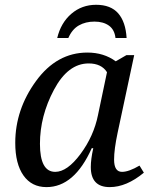

<svg xmlns="http://www.w3.org/2000/svg" viewBox="-20 -763 619 793"><path d="M365.2 -150.9H358.9Q287.1 9.8 171.9 9.8Q110.8 9.8 76.9 -38.3Q43 -86.4 43 -172.9Q43 -310.5 128.7 -428.2Q214.4 -545.9 340.8 -545.9Q408.7 -545.9 458 -509.8L502 -535.2H534.2L465.8 -214.8Q451.2 -146 451.2 -104Q451.2 -53.2 483.9 -53.2Q512.2 -53.2 556.2 -79.1L574.2 -49.8Q502.4 9.8 433.1 9.8Q355 9.8 355 -73.2Q355 -105 365.2 -150.9ZM421.9 -464.8Q398.9 -501 346.2 -501Q260.7 -501 202.9 -392.3Q145 -283.7 145 -168.9Q145 -53.2 208 -53.2Q257.8 -53.2 312.5 -127Q367.2 -200.7 384.8 -288.1ZM502.9 -606H457Q453.1 -640.6 429.9 -657.2Q406.7 -673.8 370.1 -673.8Q333.5 -673.8 305.7 -658Q277.8 -642.1 262.2 -606H216.3Q231.4 -668.9 274.7 -706.1Q317.9 -743.2 377 -743.2Q437.5 -743.2 468.3 -707.8Q499 -672.4 502.9 -606Z"/></svg>

Font: Droid Serif
Style: Italic
Weight: 400
Italic angle: -12°
Designer: Monotype Design team
Foundry: Monotype Imaging Inc.
Version: Version 1.03